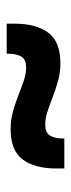

<svg xmlns="http://www.w3.org/2000/svg" viewBox="166 -606 216 588"><g transform="rotate(-90 274.0 -312.0)"><path d="M374.5 -235Q347 -235 321.2 -242Q295.5 -249 271.8 -258.2Q248 -267.5 226.8 -274.5Q205.5 -281.5 186 -281.5Q163 -281.5 153.8 -268.2Q144.5 -255 144 -229.5V-223H52V-247.5Q52 -313.5 79.5 -350.5Q107 -387.5 173 -387.5Q201 -387.5 226.8 -380.2Q252.5 -373 276 -363.8Q299.5 -354.5 321 -347.2Q342.5 -340 361.5 -340Q385.5 -340 394.2 -353.8Q403 -367.5 403.5 -393.5V-399.5H495.5V-374.5Q495.5 -309 467.8 -272Q440 -235 374.5 -235Z"/></g></svg>

Font: Anek Bangla Medium SemiBold
Style: Regular
Weight: 600
Version: Version 1.003